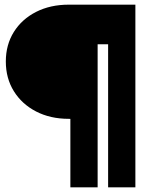

<svg xmlns="http://www.w3.org/2000/svg" viewBox="-20 -720 661 824"><path d="M275 -210Q196 -210 135 -241.5Q74 -273 39.5 -328.5Q5 -384 5 -456Q5 -528 39.5 -583Q74 -638 135 -669Q196 -700 275 -700H316V-210ZM282 84V-700H399V84ZM444 84V-700H561V84ZM388 -530V-700H455V-530Z"/></svg>

Font: Figtree Light Black
Style: Regular
Weight: 900
Version: Version 2.000